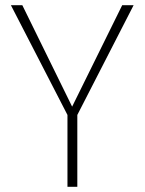

<svg xmlns="http://www.w3.org/2000/svg" viewBox="-20 -720 557 740"><path d="M240 -277 22 -700H66L258 -309L451 -700H495L278 -277V0H240Z"/></svg>

Font: Sarabun Thin
Style: Regular
Weight: 250
Designer: Suppakit Chalermlarp | Katatrad Co.,Ltd.
Foundry: Cadson Demak Co.,Ltd.
Version: Version 1.000; ttfautohint (v1.6)